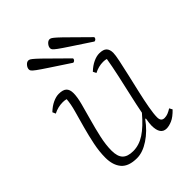

<svg xmlns="http://www.w3.org/2000/svg" viewBox="-196 -782 902 902"><g transform="rotate(-45 255.0 -331.0)"><path d="M185 12Q130 12 105.5 -16.5Q81 -45 81 -95Q81 -135 90 -179Q99 -223 111 -266.5Q123 -310 134 -349Q145 -388 147 -418Q137 -421 124 -421Q92 -421 63 -406L56 -422Q77 -442 98.5 -452Q120 -462 138 -462Q166 -462 178 -450.5Q190 -439 190 -415Q190 -390 180 -352Q170 -314 157.5 -270Q145 -226 135 -181Q125 -136 125 -98Q125 -59 142 -41.5Q159 -24 196 -24Q235 -24 272 -48Q309 -72 352 -123Q360 -165 372 -217.5Q384 -270 395.5 -322.5Q407 -375 414 -418Q405 -421 392 -421Q362 -421 333 -406L325 -422Q346 -442 367.5 -452Q389 -462 407 -462Q434 -462 445 -450.5Q456 -439 456 -417Q456 -403 449 -369.5Q442 -336 432 -292.5Q422 -249 411.5 -203.5Q401 -158 394 -119Q387 -80 387 -57Q387 -30 410 -30Q422 -30 433 -34.5Q444 -39 457 -47L465 -32Q440 -6 419 3Q398 12 382 12Q341 12 341 -48Q341 -62 346 -91H342Q308 -44 265.5 -16Q223 12 185 12ZM290 -517Q228 -558 193 -581Q158 -604 142.5 -615.5Q127 -627 123.5 -632Q120 -637 120 -642Q120 -653 129 -663.5Q138 -674 148 -674Q153 -674 159 -670.5Q165 -667 179.5 -654Q194 -641 223 -612Q252 -583 304 -532Q304 -525 299.5 -521Q295 -517 290 -517ZM431 -517Q369 -558 334 -581Q299 -604 283.5 -615.5Q268 -627 264.5 -632Q261 -637 261 -642Q261 -653 270 -663.5Q279 -674 289 -674Q294 -674 300 -670.5Q306 -667 320.5 -654Q335 -641 364 -612Q393 -583 445 -532Q445 -525 440.5 -521Q436 -517 431 -517Z"/></g></svg>

Font: Petrona ExtraLight
Style: Italic
Weight: 200
Italic angle: -9°
Designer: Ringo R. Seeber
Foundry: Ringo R. Seeber
Version: Version 2.001; ttfautohint (v1.8.3)